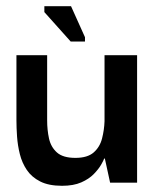

<svg xmlns="http://www.w3.org/2000/svg" viewBox="-20 -589 501 619"><path d="M180 10Q137 10 109.5 -4Q82 -18 66.5 -41Q51 -64 44 -92Q37 -120 35 -148.5Q33 -177 33 -201V-411H132V-201Q132 -170 138 -142.5Q144 -115 163.5 -97.5Q183 -80 223 -80Q262 -80 282 -97.5Q302 -115 309 -142.5Q316 -170 317 -198V-411H422V0H335L318 -78H316Q314 -72 306 -58Q298 -44 282.5 -28Q267 -12 242 -1Q217 10 180 10ZM208 -455 123 -550V-569H209L254 -469V-455Z"/></svg>

Font: Darker Grotesque
Style: Bold
Weight: 700
Designer: Gabriel Lam
Foundry: TypeRant
Version: Version 1.000;gftools[0.9.28]